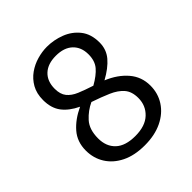

<svg xmlns="http://www.w3.org/2000/svg" viewBox="-196 -856 1007 1007"><g transform="rotate(-45 307.5 -352.5)"><path d="M519.5 -537.9Q519.5 -486.2 487.7 -448.7Q455.9 -411.3 396.9 -379Q466.2 -350.3 507.2 -302.3Q548.2 -254.4 548.2 -189.2Q548.2 -131.8 518.5 -86.2Q488.7 -40.5 434.4 -14.4Q380 11.8 305.6 11.8Q230.3 11.8 176.9 -14.6Q123.6 -41 95.4 -86.2Q67.2 -131.3 67.2 -187.7Q67.2 -252.8 105.9 -297.4Q144.6 -342.1 208.7 -371.8Q152.8 -398.5 124.4 -436.4Q95.9 -474.4 95.9 -533.3Q95.9 -582.1 115.6 -616.9Q135.4 -651.8 166.9 -674.1Q198.5 -696.4 235.6 -706.9Q272.8 -717.4 307.7 -717.4Q359 -717.4 407.7 -698.7Q456.4 -680 487.9 -640.3Q519.5 -600.5 519.5 -537.9ZM181 -532.3Q181 -491.8 199.7 -468.5Q218.5 -445.1 253.3 -430.5Q288.2 -415.9 335.9 -400.5Q385.1 -428.2 409.7 -457.4Q434.4 -486.7 434.4 -534.9Q434.4 -588.2 401.3 -619.5Q368.2 -650.8 307.7 -650.8Q247.7 -650.8 214.4 -619.5Q181 -588.2 181 -532.3ZM457.4 -188.2Q457.4 -235.9 433.3 -263.6Q409.2 -291.3 366.7 -309.7Q324.1 -328.2 268.2 -347.2Q224.6 -327.2 191.3 -290.5Q157.9 -253.8 157.9 -187.2Q157.9 -127.2 194.9 -92.6Q231.8 -57.9 305.1 -57.9Q379 -57.9 418.2 -95.1Q457.4 -132.3 457.4 -188.2Z"/></g></svg>

Font: FiraCode Nerd Font
Style: Regular
Weight: 400
Designer: Carrois Corporate, Edenspiekermann AG, Nikita Prokopov
Foundry: Carrois Corporate, Edenspiekermann AG, Nikita Prokopov
Version: Version 6.002;Nerd Fonts 3.4.0